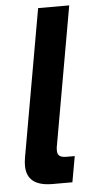

<svg xmlns="http://www.w3.org/2000/svg" viewBox="-54 -796 411 830"><g transform="rotate(-5 151.0 -381.5)"><path d="M140 0Q28 0 28 -89Q28 -105 31 -123L144 -763H279L173 -163Q171 -156 171 -143Q171 -126 180.5 -119Q190 -112 210 -112H246L226 0Z"/></g></svg>

Font: Open Sauce One
Style: Bold Italic
Weight: 700
Italic angle: -10°
Designer: Alfredo Marco Pradil
Foundry: Creative Sauce Fz LLC
Version: Version 1.477